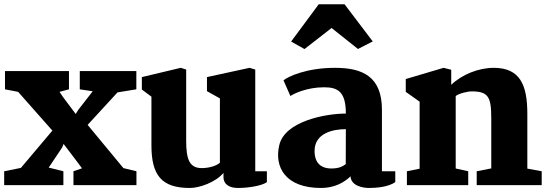

<svg xmlns="http://www.w3.org/2000/svg" viewBox="-20 -887 2638 920"><path d="M0 0H283.7V-66.4L213.4 -84L277.8 -180.2L284.7 -197.3L343.8 -119.6L373 -80.6L332 -66.4V0H633.8V-66.4L571.3 -81.5L399.9 -288.6L543 -444.3L633.3 -459V-546.4H362.3V-459L424.3 -449.7L355.5 -361.3L342.8 -340.8L283.2 -420.4L265.1 -446.8L310.5 -459V-546.4H3.9V-459L66.9 -446.8L231 -261.2L80.1 -82.5L0 -66.4Z M705.6 -190.9C705.6 -47.9 753.4 13.7 889.6 13.7C936 13.7 1013.7 -13.7 1050.8 -58.6V-40C1050.8 -1 1082 13.7 1120.6 13.7C1173.8 13.7 1237.3 2 1258.8 -14.2V-66.4H1203.1V-553.7L1175.8 -562L971.7 -517.6V-450.2L1033.7 -415.5V-107.4C1017.6 -91.8 979.5 -81.5 946.8 -81.5C886.2 -81.5 872.1 -126 872.1 -213.9V-553.7L846.2 -562L659.7 -517.6V-458L705.6 -423.8Z M1439 -651.9 1568.8 -752.9 1695.3 -652.3 1766.1 -688.5 1630.9 -866.7H1507.3L1375 -688ZM1318.4 -192.4C1293 -86.4 1347.7 13.7 1518.1 13.7C1580.6 13.7 1626 -10.3 1659.7 -42C1662.1 5.4 1722.7 13.7 1747.6 13.7C1785.2 13.7 1840.8 8.8 1874 -14.2V-66.4H1810.1V-361.3C1810.1 -520.5 1716.8 -562 1585.4 -562C1447.3 -562 1358.9 -519.5 1338.4 -502L1371.6 -426.8C1385.7 -437 1448.7 -468.8 1533.2 -468.8C1599.6 -468.8 1637.2 -446.8 1637.2 -342.8C1540.5 -342.8 1345.7 -306.6 1318.4 -192.4ZM1487.3 -163.6C1487.3 -249.5 1576.2 -268.1 1637.2 -268.1C1637.2 -212.4 1636.7 -156.2 1636.7 -100.6C1624.5 -91.3 1610.4 -84 1592.8 -81.5C1523.9 -71.8 1487.3 -100.6 1487.3 -163.6Z M1929.7 0H2223.6V-66.4L2163.6 -79.6V-426.8C2179.7 -440.4 2225.6 -449.2 2237.8 -449.2C2319.3 -449.2 2334 -424.3 2334 -319.8V-80.1L2264.2 -66.4V0H2575.7V-66.4L2506.8 -79.1V-341.8C2506.8 -481 2471.2 -561.5 2346.7 -562C2272 -562 2193.4 -529.8 2142.1 -480.5V-552.7L2105.5 -562L1924.3 -508.3V-446.8L1990.7 -399.9V-78.6L1929.7 -66.4Z"/></svg>

Font: Merriweather
Style: Heavy
Weight: 900
Designer: Eben Sorkin ( eben@eyebytes.com )
Foundry: Sorkin Type Co.
Version: Version 1.003